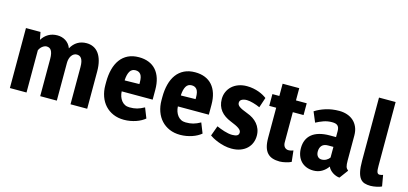

<svg xmlns="http://www.w3.org/2000/svg" viewBox="-65 -1223 3604 1694"><g transform="rotate(15 1737.0 -376.0)"><path d="M195.3 -547.9 208.5 -479Q231.9 -517.1 267.3 -537.4Q302.7 -557.6 348.1 -557.6Q368.7 -557.6 387.7 -552.5Q406.7 -547.4 423.3 -537.1Q439.9 -526.9 453.1 -511Q466.3 -495.1 474.6 -473.1Q497.1 -514.6 532.5 -536.1Q567.9 -557.6 615.2 -557.6Q648.9 -557.6 677.2 -544.4Q705.6 -531.2 725.8 -504.2Q746.1 -477.1 757.3 -436Q768.6 -395 768.6 -339.8V0H616.2V-339.8Q616.2 -368.2 611.8 -387.2Q607.4 -406.2 599.6 -417.5Q591.8 -428.7 581.1 -433.6Q570.3 -438.5 557.1 -438.5Q542 -438.5 529.8 -430.9Q517.6 -423.3 509 -410.6Q500.5 -397.9 495.8 -380.9Q491.2 -363.8 491.2 -344.7V0H339.4V-339.8Q339.4 -367.7 335.2 -386.7Q331.1 -405.8 323.5 -417.2Q315.9 -428.7 305.2 -433.6Q294.4 -438.5 281.2 -438.5Q264.2 -438.5 244.9 -424.6Q225.6 -410.6 214.4 -385.7V0H62.5V-547.9Z M1105.5 10.3Q1051.3 10.3 1007.6 -8.5Q963.9 -27.3 933.1 -60.8Q902.3 -94.2 885.7 -140.9Q869.1 -187.5 869.1 -243.2V-271Q869.1 -335 882.8 -387.7Q896.5 -440.4 924.3 -478.3Q952.1 -516.1 994.4 -536.9Q1036.6 -557.6 1093.8 -557.6Q1144 -557.6 1183.6 -541.7Q1223.1 -525.9 1250.2 -495.1Q1277.3 -464.4 1291.5 -419.7Q1305.7 -375 1305.7 -317.4V-227.1H1022.9Q1023.9 -203.1 1031.2 -181.6Q1038.6 -160.2 1051.3 -143.8Q1064 -127.4 1082.5 -117.9Q1101.1 -108.4 1125 -108.4Q1144.5 -108.4 1160.9 -110.1Q1177.2 -111.8 1192.9 -116Q1208.5 -120.1 1224.4 -127Q1240.2 -133.8 1258.8 -144L1295.4 -51.8Q1280.3 -39.1 1259.5 -27.6Q1238.8 -16.1 1214.4 -7.8Q1189.9 0.5 1162.4 5.4Q1134.8 10.3 1105.5 10.3ZM1093.8 -438.5Q1059.1 -438.5 1042.5 -410.2Q1025.9 -381.8 1022.9 -331.1Q1023.4 -330.6 1023.4 -329.6Q1023.4 -327.6 1023.9 -327.1L1157.2 -329.6V-345.7Q1157.2 -395.5 1140.9 -417Q1124.5 -438.5 1093.8 -438.5Z M1618.7 10.3Q1564.5 10.3 1520.8 -8.5Q1477.1 -27.3 1446.3 -60.8Q1415.5 -94.2 1398.9 -140.9Q1382.3 -187.5 1382.3 -243.2V-271Q1382.3 -335 1396 -387.7Q1409.7 -440.4 1437.5 -478.3Q1465.3 -516.1 1507.6 -536.9Q1549.8 -557.6 1606.9 -557.6Q1657.2 -557.6 1696.8 -541.7Q1736.3 -525.9 1763.4 -495.1Q1790.5 -464.4 1804.7 -419.7Q1818.8 -375 1818.8 -317.4V-227.1H1536.1Q1537.1 -203.1 1544.4 -181.6Q1551.8 -160.2 1564.5 -143.8Q1577.1 -127.4 1595.7 -117.9Q1614.3 -108.4 1638.2 -108.4Q1657.7 -108.4 1674.1 -110.1Q1690.4 -111.8 1706.1 -116Q1721.7 -120.1 1737.5 -127Q1753.4 -133.8 1772 -144L1808.6 -51.8Q1793.5 -39.1 1772.7 -27.6Q1752 -16.1 1727.5 -7.8Q1703.1 0.5 1675.5 5.4Q1647.9 10.3 1618.7 10.3ZM1606.9 -438.5Q1572.3 -438.5 1555.7 -410.2Q1539.1 -381.8 1536.1 -331.1Q1536.6 -330.6 1536.6 -329.6Q1536.6 -327.6 1537.1 -327.1L1670.4 -329.6V-345.7Q1670.4 -395.5 1654.1 -417Q1637.7 -438.5 1606.9 -438.5Z M2123 -145.5Q2123 -155.8 2116.9 -164.6Q2110.8 -173.3 2098.4 -182.1Q2085.9 -190.9 2066.7 -200Q2047.4 -209 2021 -219.7Q1991.7 -231.4 1968 -247.6Q1944.3 -263.7 1927.7 -284.7Q1911.1 -305.7 1902.1 -332Q1893.1 -358.4 1893.1 -391.1Q1893.1 -426.3 1906.5 -456.8Q1919.9 -487.3 1944.3 -509.8Q1968.8 -532.2 2003.2 -544.9Q2037.6 -557.6 2079.6 -557.6Q2110.4 -557.6 2137.9 -552.2Q2165.5 -546.9 2189 -538.3Q2212.4 -529.8 2231 -519.3Q2249.5 -508.8 2262.7 -498.5L2231.9 -405.8Q2217.3 -412.6 2200.9 -418.5Q2184.6 -424.3 2168.7 -428.7Q2152.8 -433.1 2137.9 -435.8Q2123 -438.5 2110.8 -438.5Q2083 -438.5 2064.7 -428.5Q2046.4 -418.5 2046.4 -397.9Q2046.4 -388.2 2050.8 -379.9Q2055.2 -371.6 2066.2 -363.5Q2077.1 -355.5 2095.7 -346.7Q2114.3 -337.9 2143.1 -327.1Q2171.4 -316.9 2195.6 -301.3Q2219.7 -285.6 2237.5 -264.4Q2255.4 -243.2 2265.6 -216.3Q2275.9 -189.5 2275.9 -156.7Q2275.9 -122.1 2263.7 -91.8Q2251.5 -61.5 2227.8 -38.8Q2204.1 -16.1 2168.9 -2.9Q2133.8 10.3 2088.4 10.3Q2053.7 10.3 2021 2.7Q1988.3 -4.9 1961.2 -15.6Q1934.1 -26.4 1914.1 -37.4Q1894 -48.3 1885.3 -55.2L1918.9 -147.9Q1933.6 -141.6 1951.7 -134.5Q1969.7 -127.4 1988.8 -121.6Q2007.8 -115.7 2026.9 -112.1Q2045.9 -108.4 2063 -108.4Q2093.8 -108.4 2108.4 -117.2Q2123 -126 2123 -145.5Z M2528.8 -659.7V-547.9H2627V-440.4H2528.8V-164.6Q2528.8 -149.4 2533 -138.4Q2537.1 -127.4 2543.9 -120.4Q2550.8 -113.3 2559.6 -109.9Q2568.4 -106.4 2577.1 -106.4Q2591.3 -106.4 2603.8 -109.9Q2616.2 -113.3 2621.6 -115.7L2632.8 -14.2Q2624.5 -9.8 2611.8 -5.4Q2599.1 -1 2584.7 2.4Q2570.3 5.9 2555.7 8.1Q2541 10.3 2528.8 10.3Q2491.7 10.3 2463.4 1.2Q2435.1 -7.8 2415.8 -28.6Q2396.5 -49.3 2386.7 -83Q2377 -116.7 2377 -166.5V-440.4H2313.5V-547.9H2377V-659.7Z M3075.7 10.7Q3061.5 10.3 3045.2 4.6Q3028.8 -1 3013.9 -10.5Q2999 -20 2986.8 -33Q2974.6 -45.9 2968.3 -61.5Q2946.3 -29.3 2912.6 -9.5Q2878.9 10.3 2836.4 10.3Q2799.8 10.3 2770.8 -1.7Q2741.7 -13.7 2721.4 -35.4Q2701.2 -57.1 2690.4 -87.4Q2679.7 -117.7 2679.7 -153.8Q2679.7 -194.3 2693.4 -226.3Q2707 -258.3 2734.1 -280.8Q2761.2 -303.2 2802.2 -314.9Q2843.3 -326.7 2897.9 -326.7H2954.1V-381.3Q2954.1 -399.9 2949.7 -412.1Q2945.3 -424.3 2936.8 -431.6Q2928.2 -439 2915.8 -441.9Q2903.3 -444.8 2886.7 -444.8Q2846.2 -444.8 2809.8 -431.9Q2773.4 -418.9 2742.7 -401.9L2703.6 -495.1Q2744.1 -522 2800.3 -539.8Q2856.4 -557.6 2923.3 -557.6Q2961.4 -557.6 2994.9 -546.4Q3028.3 -535.2 3053 -513.2Q3077.6 -491.2 3092 -458.3Q3106.4 -425.3 3106.4 -381.3V-155.3Q3106.4 -134.8 3107.7 -121.3Q3108.9 -107.9 3111.8 -98.4Q3114.7 -88.9 3120.1 -81.8Q3125.5 -74.7 3133.8 -67.9ZM2881.3 -102.5Q2904.3 -102.5 2923.3 -113Q2942.4 -123.5 2954.1 -140.1V-237.3H2904.8Q2867.7 -237.3 2849.4 -217Q2831.1 -196.8 2831.1 -162.1Q2831.1 -135.3 2844.7 -118.9Q2858.4 -102.5 2881.3 -102.5Z M3381.8 -179.2Q3381.8 -161.6 3382.8 -147.7Q3383.8 -133.8 3386.7 -124.5Q3389.6 -115.2 3395.3 -110.4Q3400.9 -105.5 3410.6 -105.5Q3419.9 -105.5 3427.2 -107.7Q3434.6 -109.9 3441.4 -112.3L3459 -11.2Q3452.1 -7.3 3440.2 -3.4Q3428.2 0.5 3414.1 3.4Q3399.9 6.3 3385.3 8.3Q3370.6 10.3 3358.4 10.3Q3327.1 10.3 3303.2 2.7Q3279.3 -4.9 3262.9 -26.4Q3246.6 -47.9 3238.3 -85.9Q3230 -124 3230 -185.1V-761.7H3381.8Z"/></g></svg>

Font: Ufes Sans ExtraBold
Style: Regular
Weight: 800
Designer: Ricardo Esteves & Filipe Motta
Foundry: ProDesignUfes - Ricardo Esteves, Filipe Motta (This is a derivative work, based on Roboto family, by Christian Robertson
Version: Version 2.0